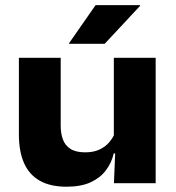

<svg xmlns="http://www.w3.org/2000/svg" viewBox="-20 -710 681 744"><path d="M215.2 -486.1V-222.5Q215.2 -193.4 223.6 -170.1Q231.9 -146.9 252.6 -133.3Q273.3 -119.7 310.3 -119.7Q341.6 -119.7 364.1 -129.9Q386.6 -140.1 401.5 -156.8Q416.4 -173.5 424.8 -193.5L445.9 -115.7H420.7Q412.6 -79.7 390.7 -50.4Q368.9 -21.2 331.6 -3.8Q294.4 13.5 237.9 13.5Q175.1 13.5 134.1 -9.7Q93.1 -33 73.1 -78.2Q53.2 -123.4 53.2 -189.9V-486.1ZM583.2 -486.1V0H421.5L427.2 -138.1L421.1 -153.7V-486.1ZM350.3 -690H522.7V-687.2L385.8 -540.4H247.5V-542.4Z"/></svg>

Font: Anek Gurmukhi Medium SemiExpanded
Style: Regular
Weight: 500
Width: 6
Version: Version 1.003